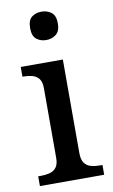

<svg xmlns="http://www.w3.org/2000/svg" viewBox="-87 -808 500 853"><g transform="rotate(-10 163.0 -381.0)"><path d="M22 0V-44H35Q55 -44 73.5 -48.5Q92 -53 103.5 -67.5Q115 -82 115 -111V-425Q115 -455 103 -469Q91 -483 73 -487.5Q55 -492 35 -492H30V-536H220V-115Q220 -84 231 -69Q242 -54 260.5 -49Q279 -44 300 -44H312V0ZM163 -634Q137 -634 119 -648.5Q101 -663 101 -698Q101 -734 119 -748Q137 -762 163 -762Q188 -762 207 -748Q226 -734 226 -698Q226 -663 207 -648.5Q188 -634 163 -634Z"/></g></svg>

Font: ET Text
Style: Regular
Weight: 470
Designer: Monotype Design Team
Foundry: Monotype Imaging Inc.
Version: Version 2.009